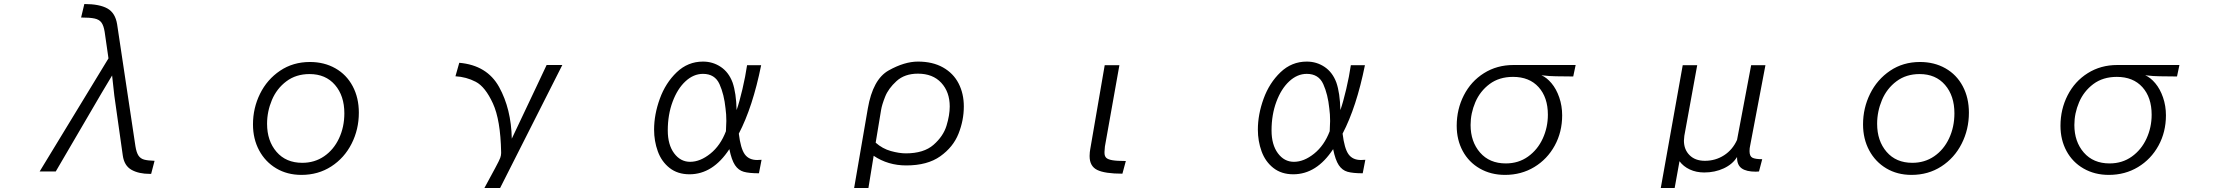

<svg xmlns="http://www.w3.org/2000/svg" viewBox="-20 -822 11040 954"><path d="M590 -50 548 -347 537 -447 485 -360 257 30H177L519 -532L500 -664Q495 -695 484 -710Q473 -725 450 -730Q427 -735 383 -735L399 -802Q474 -802 513.5 -780Q553 -758 562 -701L653 -95Q658 -64 668 -49Q678 -34 696 -29Q714 -24 748 -23L731 42H725Q669 42 633 21.5Q597 1 590 -50Z M1237 -204Q1237 -285 1272 -356Q1307 -427 1371.5 -470.5Q1436 -514 1520 -514Q1591 -514 1646.5 -482.5Q1702 -451 1732.5 -393.5Q1763 -336 1763 -262Q1763 -179 1727 -108Q1691 -37 1626 5Q1561 47 1478 47Q1407 47 1352.5 14.5Q1298 -18 1267.5 -75Q1237 -132 1237 -204ZM1691 -259Q1691 -346 1644.5 -400Q1598 -454 1518 -454Q1451 -454 1403 -418Q1355 -382 1331 -325Q1307 -268 1307 -207Q1307 -122 1354 -67.5Q1401 -13 1482 -13Q1543 -13 1590.5 -45.5Q1638 -78 1664.5 -134.5Q1691 -191 1691 -259Z M2470 -61V-66Q2467 -226 2429 -308.5Q2391 -391 2344 -415.5Q2297 -440 2243 -443L2262 -510Q2400 -498 2460 -389.5Q2520 -281 2523 -133Q2543 -176 2648 -397Q2662 -428 2696 -499H2774L2465 112H2387Q2420 51 2440.5 13Q2461 -25 2465.5 -37.5Q2470 -50 2470 -61Z M3604 -81Q3522 44 3406 44Q3347 44 3307 12.5Q3267 -19 3248.5 -70Q3230 -121 3230 -178Q3230 -253 3258.5 -331.5Q3287 -410 3342.5 -463Q3398 -516 3473 -516Q3522 -516 3561.5 -489.5Q3601 -463 3620 -412Q3638 -360 3640 -275Q3654 -315 3669 -379Q3684 -443 3692 -498H3762Q3720 -290 3651 -158Q3660 -84 3680.5 -55.5Q3701 -27 3742 -27Q3756 -27 3764 -28L3751 39Q3702 39 3675.5 31.5Q3649 24 3632 -1.5Q3615 -27 3604 -81ZM3589 -221Q3589 -255 3585 -283Q3578 -353 3555 -404Q3532 -455 3473 -455Q3426 -455 3386 -418Q3346 -381 3322 -316.5Q3298 -252 3298 -174Q3298 -103 3329.5 -60.5Q3361 -18 3409 -18Q3459 -18 3509.5 -58.5Q3560 -99 3587 -170Q3589 -208 3589 -221Z M4541 -516Q4614 -516 4665.5 -487Q4717 -458 4743 -407.5Q4769 -357 4769 -293Q4769 -224 4742.5 -157.5Q4716 -91 4652 -45.5Q4588 0 4483 0Q4392 0 4321 -48L4295 112H4224L4292 -283Q4317 -428 4395.5 -472Q4474 -516 4541 -516ZM4481 -60Q4570 -60 4618.5 -102.5Q4667 -145 4683 -197.5Q4699 -250 4699 -293Q4699 -365 4657 -410.5Q4615 -456 4541 -456Q4475 -456 4434.5 -419Q4394 -382 4378 -341.5Q4362 -301 4358 -276L4331 -113Q4365 -83 4406.5 -71.5Q4448 -60 4481 -60Z M5394 -46V-48Q5394 -58 5395 -66Q5396 -74 5397 -80L5469 -498H5542L5470 -94Q5468 -74 5468 -68V-62Q5468 -47 5476 -38.5Q5484 -30 5506.5 -26Q5529 -22 5574 -22L5557 41Q5470 41 5432 22.5Q5394 4 5394 -46Z M6604 -81Q6522 44 6406 44Q6347 44 6307 12.5Q6267 -19 6248.5 -70Q6230 -121 6230 -178Q6230 -253 6258.5 -331.5Q6287 -410 6342.5 -463Q6398 -516 6473 -516Q6522 -516 6561.5 -489.5Q6601 -463 6620 -412Q6638 -360 6640 -275Q6654 -315 6669 -379Q6684 -443 6692 -498H6762Q6720 -290 6651 -158Q6660 -84 6680.5 -55.5Q6701 -27 6742 -27Q6756 -27 6764 -28L6751 39Q6702 39 6675.5 31.5Q6649 24 6632 -1.5Q6615 -27 6604 -81ZM6589 -221Q6589 -255 6585 -283Q6578 -353 6555 -404Q6532 -455 6473 -455Q6426 -455 6386 -418Q6346 -381 6322 -316.5Q6298 -252 6298 -174Q6298 -103 6329.5 -60.5Q6361 -18 6409 -18Q6459 -18 6509.5 -58.5Q6560 -99 6587 -170Q6589 -208 6589 -221Z M7639 -448Q7665 -437 7689 -408.5Q7713 -380 7727.5 -338Q7742 -296 7742 -249Q7742 -166 7705 -98.5Q7668 -31 7603.5 8Q7539 47 7458 47Q7388 47 7333 15.5Q7278 -16 7248 -71.5Q7218 -127 7218 -197Q7218 -279 7253.5 -348.5Q7289 -418 7353.5 -458.5Q7418 -499 7500 -499H7809L7797 -442L7711 -443Q7682 -443 7639 -448ZM7671 -252Q7671 -338 7625 -389Q7579 -440 7498 -440Q7429 -440 7381.5 -404.5Q7334 -369 7310.5 -314Q7287 -259 7287 -201Q7287 -118 7334 -64Q7381 -10 7462 -10Q7525 -10 7572.5 -44Q7620 -78 7645.5 -133.5Q7671 -189 7671 -252Z M8704 31Q8657 31 8634 14.5Q8611 -2 8611 -39V-42Q8589 -6 8545 14.5Q8501 35 8448 35Q8408 35 8376 20Q8344 5 8325 -21L8301 112H8232L8341 -498H8413L8349 -147Q8347 -131 8347 -123Q8347 -79 8375 -51Q8403 -23 8451 -23Q8504 -23 8546.5 -50.5Q8589 -78 8611 -127L8681 -498H8752L8676 -98Q8673 -86 8673 -71Q8673 -46 8687 -38.5Q8701 -31 8736 -31L8720 30Q8716 31 8704 31Z M9237 -204Q9237 -285 9272 -356Q9307 -427 9371.5 -470.5Q9436 -514 9520 -514Q9591 -514 9646.5 -482.5Q9702 -451 9732.5 -393.5Q9763 -336 9763 -262Q9763 -179 9727 -108Q9691 -37 9626 5Q9561 47 9478 47Q9407 47 9352.5 14.5Q9298 -18 9267.5 -75Q9237 -132 9237 -204ZM9691 -259Q9691 -346 9644.5 -400Q9598 -454 9518 -454Q9451 -454 9403 -418Q9355 -382 9331 -325Q9307 -268 9307 -207Q9307 -122 9354 -67.5Q9401 -13 9482 -13Q9543 -13 9590.5 -45.5Q9638 -78 9664.5 -134.5Q9691 -191 9691 -259Z M10639 -448Q10665 -437 10689 -408.5Q10713 -380 10727.5 -338Q10742 -296 10742 -249Q10742 -166 10705 -98.5Q10668 -31 10603.5 8Q10539 47 10458 47Q10388 47 10333 15.5Q10278 -16 10248 -71.5Q10218 -127 10218 -197Q10218 -279 10253.5 -348.5Q10289 -418 10353.5 -458.5Q10418 -499 10500 -499H10809L10797 -442L10711 -443Q10682 -443 10639 -448ZM10671 -252Q10671 -338 10625 -389Q10579 -440 10498 -440Q10429 -440 10381.5 -404.5Q10334 -369 10310.5 -314Q10287 -259 10287 -201Q10287 -118 10334 -64Q10381 -10 10462 -10Q10525 -10 10572.5 -44Q10620 -78 10645.5 -133.5Q10671 -189 10671 -252Z"/></svg>

Font: LINE Seed JP_TTF Regular
Style: Regular
Weight: 400
Designer: LINE & Fontrix & Fontworks
Version: Version 1.002